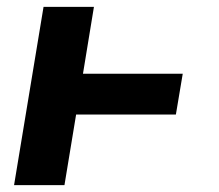

<svg xmlns="http://www.w3.org/2000/svg" viewBox="-20 -540 640 560"><path d="M21 0 107 -520H254L222 -325H513L493 -206H202L168 0Z"/></svg>

Font: Iosevka Aile Heavy
Style: Italic
Weight: 900
Italic angle: -9°
Designer: Belleve Invis
Foundry: Belleve Invis
Version: Version 31.1.0; ttfautohint (v1.8.4)